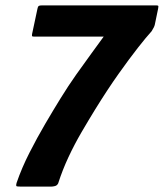

<svg xmlns="http://www.w3.org/2000/svg" viewBox="-20 -693 608 713"><path d="M63 0Q47 0 42.5 -1Q38 -2 42 -15Q61 -70 89.5 -126Q118 -182 148.5 -234Q179 -286 205 -328Q234 -375 263 -416Q292 -457 318 -492.5Q344 -528 365 -557Q362 -557 358.5 -557Q355 -557 352 -557H110Q102 -557 100 -558Q98 -559 99 -566L119 -660Q121 -670 125 -671.5Q129 -673 137 -673H560Q566 -673 567.5 -671.5Q569 -670 567 -660L555 -602Q554 -597 551 -591Q548 -585 543 -577Q523 -555 492 -515.5Q461 -476 420.5 -419Q380 -362 333 -286Q309 -247 283 -202.5Q257 -158 234.5 -110Q212 -62 196 -12Q192 -4 184 -2Q176 0 170 0Z"/></svg>

Font: Glory ExtraBold
Style: Italic
Weight: 800
Italic angle: -12°
Version: Version 1.011